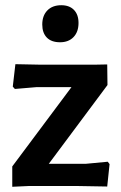

<svg xmlns="http://www.w3.org/2000/svg" viewBox="-20 -713 464 736"><path d="M215 -693Q246 -693 263.5 -675Q281 -657 281 -625Q281 -591 262 -571Q243 -551 210 -551Q177 -551 159.5 -569Q142 -587 142 -619Q142 -653 161.5 -673Q181 -693 215 -693ZM39 -467 138 -465H340L391 -466L392 -387L167 -85H308L393 -93L400 -84L391 2L275 0H91L27 3V-75L254 -379H120L37 -372L29 -381Z"/></svg>

Font: Alegreya Sans SC
Style: Bold
Weight: 700
Designer: Juan Pablo del Peral
Foundry: Huerta Tipografica
Version: Version 2.007